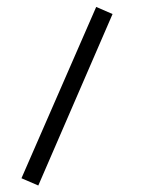

<svg xmlns="http://www.w3.org/2000/svg" viewBox="-20 -352 417 568"><path d="M264.6 -331.5 313 -310.5 93.3 196.8 43.5 175.3Z"/></svg>

Font: Vazir Light WOL-UI
Style: Light-WOL-UI
Weight: 300
Designer: Saber Rastikerdar
Foundry: Saber Rastikerdar
Version: Version 30.1.0